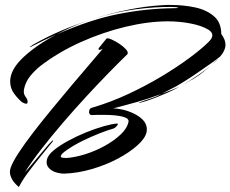

<svg xmlns="http://www.w3.org/2000/svg" viewBox="-20 -668 929 774"><path d="M239 32Q223 32 205 26.5Q187 21 176 8Q165 -5 169 -24Q173 -43 197 -62.5Q221 -82 256 -101Q291 -120 328.5 -135Q366 -150 399.5 -159.5Q433 -169 452 -170Q455 -170 455 -168Q455 -164 449 -158Q443 -152 438 -150Q416 -144 381.5 -130.5Q347 -117 312.5 -100Q278 -83 252 -65Q237 -55 231 -48.5Q225 -42 225 -38Q225 -33 233.5 -32Q242 -31 247 -31Q280 -33 321 -45.5Q362 -58 400.5 -79Q439 -100 466 -125.5Q493 -151 498 -177Q501 -191 473.5 -198Q446 -205 396 -205Q385 -205 373 -205Q361 -205 348 -204Q339 -207 339 -216Q339 -233 355 -235Q426 -256 496 -288.5Q566 -321 629.5 -359Q693 -397 743 -434Q793 -471 822 -500Q828 -506 832 -512.5Q836 -519 836 -526Q836 -539 819 -549Q792 -565 747.5 -573.5Q703 -582 657 -582Q578 -582 486 -560Q394 -538 305 -498Q216 -458 144 -403Q120 -384 101.5 -361Q83 -338 77 -309Q73 -291 83 -278Q93 -265 91 -255Q91 -250 86 -250Q79 -250 69 -256Q53 -269 37 -290.5Q21 -312 21 -340Q21 -387 73.5 -436.5Q126 -486 208 -529Q183 -518 157 -505.5Q131 -493 104 -479Q103 -478 102 -478Q101 -478 101 -478Q99 -478 104.5 -482Q110 -486 115 -489Q170 -520 225 -543.5Q280 -567 333 -584Q335 -585 336 -585L333 -584Q299 -573 268 -558.5Q237 -544 208 -529Q341 -588 455 -611Q569 -634 684 -635Q692 -635 695 -635.5Q698 -636 698 -636Q698 -638 690 -639Q682 -640 674 -640Q607 -641 526.5 -630.5Q446 -620 359 -593Q425 -614 495 -628.5Q565 -643 632 -647Q641 -648 650.5 -648Q660 -648 669 -648Q721 -648 767 -638Q813 -628 842.5 -602.5Q872 -577 872 -531Q889 -508 889 -488Q889 -464 865 -437L867 -440Q857 -431 832 -413.5Q807 -396 778 -376Q749 -356 725 -341Q701 -326 692 -321L632 -290Q650 -297 668.5 -304Q687 -311 704 -319L688 -310Q675 -303 653.5 -293.5Q632 -284 609 -275Q586 -266 567 -260Q548 -254 539 -253Q537 -253 545.5 -256.5Q554 -260 566.5 -264Q579 -268 588 -271Q595 -273 606 -277.5Q617 -282 630 -289Q582 -271 532.5 -257Q483 -243 436 -231Q454 -231 477 -225.5Q500 -220 522 -209Q544 -198 558 -182.5Q572 -167 572 -146Q572 -140 571 -136Q566 -111 534.5 -82.5Q503 -54 455 -28.5Q407 -3 350.5 13.5Q294 30 239 32ZM336 -585Q337 -585 337 -586Q338 -586 338 -586Q339 -586 339 -586Q340 -587 341 -587Q341 -587 342 -587Q342 -587 343 -588Q345 -588 345 -588L346 -589H347H348L350 -590Q349 -590 348 -589Q348 -589 347 -589Q347 -589 346 -589Q345 -588 345 -588Q345 -588 343 -588L342 -587H341L339 -586H338H337ZM56 86Q37 70 28.5 54.5Q20 39 20 25Q20 17 23 8Q31 -15 55.5 -52.5Q80 -90 115.5 -136Q151 -182 191.5 -231Q232 -280 271 -326.5Q310 -373 342.5 -410.5Q375 -448 394 -471Q386 -467 381 -467Q377 -467 377 -470Q377 -474 383 -480Q394 -494 402 -503.5Q410 -513 410 -513Q416 -515 430.5 -508.5Q445 -502 461 -491.5Q477 -481 487.5 -469.5Q498 -458 494 -450Q460 -417 417 -373Q374 -329 327 -278Q280 -227 234 -173.5Q188 -120 148 -68.5Q108 -17 79 28Q81 25 84 22Q87 19 91 15L176 -86Q191 -102 193 -102Q194 -102 194 -101Q194 -98 188 -92Q166 -65 140.5 -33.5Q115 -2 92 29Q69 60 56 86ZM835 -408Q843 -416 851 -423Q859 -430 865 -437Q861 -432 853.5 -424.5Q846 -417 835 -408ZM715 -325Q748 -344 778.5 -365Q809 -386 830 -404L835 -408Q835 -408 834.5 -407.5Q834 -407 830 -404L802 -380Q783 -364 761 -351Q739 -338 715 -325Z"/></svg>

Font: Smooch
Style: Regular
Weight: 400
Designer: Robert E. Leuschke
Foundry: Robert E. Leuschke
Version: Version 1.010; ttfautohint (v1.8.3)